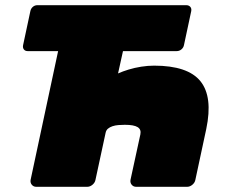

<svg xmlns="http://www.w3.org/2000/svg" viewBox="-20 -720 868 740"><path d="M120 0Q109 0 102.5 -8Q96 -16 98 -27L204 -523H87Q77 -523 72 -529.5Q67 -536 69 -546L97 -677Q99 -687 106.5 -693.5Q114 -700 124 -700H698Q708 -700 713.5 -693.5Q719 -687 717 -677L689 -546Q687 -536 679 -529.5Q671 -523 661 -523H454L435 -437Q453 -445 476 -452Q499 -459 524.5 -463Q550 -467 574 -467Q704 -467 752.5 -407Q801 -347 775 -223L733 -27Q731 -16 721.5 -8Q712 0 701 0H505Q494 0 487.5 -8Q481 -16 483 -27L521 -202Q525 -221 510.5 -230Q496 -239 461 -239Q449 -239 436.5 -238Q424 -237 413.5 -233.5Q403 -230 396 -224Q389 -218 387 -208L348 -27Q346 -16 336.5 -8Q327 0 316 0Z"/></svg>

Font: Rubik Light Black
Style: Italic
Weight: 900
Italic angle: -12°
Version: Version 2.104